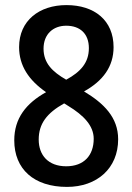

<svg xmlns="http://www.w3.org/2000/svg" viewBox="-20 -722 520 754"><path d="M241 -702C134 -702 55 -641 55 -537C55 -464 93 -407 161 -360C82 -316 36 -257 36 -171C36 -58 113 12 243 12C361 12 444 -61 444 -175C444 -261 388 -316 310 -363C384 -404 426 -460 426 -537C426 -642 351 -702 241 -702ZM240 -621C294 -621 329 -590 329 -533C329 -476 297 -440 240 -409C186 -440 151 -474 151 -531C151 -588 189 -621 240 -621ZM132 -174C132 -236 164 -278 232 -316L248 -306C309 -269 348 -228 348 -177C348 -112 310 -69 240 -69C170 -69 132 -112 132 -174Z"/></svg>

Font: Noto Sans Kannada Condensed Medium
Style: Regular
Weight: 500
Width: 3
Designer: Jelle Bosma - Monotype Design Team
Foundry: Monotype Imaging Inc.
Version: Version 2.005